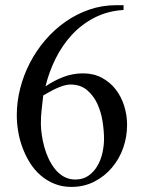

<svg xmlns="http://www.w3.org/2000/svg" viewBox="-20 -716 555 748"><path d="M475.1 -229.5Q475.1 -183.1 460 -139.9Q444.8 -96.7 416 -62.7Q387.2 -28.8 347.2 -8.3Q307.1 12.2 257.8 12.2Q222.2 12.2 192.1 0Q162.1 -12.2 138.4 -32.7Q114.7 -53.2 97.4 -80.6Q80.1 -107.9 68.4 -138.9Q56.6 -169.9 51 -202.9Q45.4 -235.8 45.4 -267.1Q45.4 -319.3 58.6 -371.3Q71.8 -423.3 96.4 -470.9Q121.1 -518.6 156.2 -559.6Q191.4 -600.6 234.4 -630.9Q277.3 -661.1 327.6 -678.5Q377.9 -695.8 432.6 -695.8H461.4V-677.2Q399.4 -673.3 349.1 -647.7Q298.8 -622.1 260.7 -581.1Q222.7 -540 196.8 -488Q170.9 -436 157.2 -379.4Q189.9 -401.9 226.6 -416Q263.2 -430.2 303.2 -430.2Q344.7 -430.2 376.7 -413.1Q408.7 -396 430.7 -367.7Q452.6 -339.4 463.9 -303.2Q475.1 -267.1 475.1 -229.5ZM385.3 -174.8Q385.3 -205.6 379.6 -242.4Q374 -279.3 359.4 -311.3Q344.7 -343.3 319.1 -365Q293.5 -386.7 253.9 -386.7Q242.2 -386.7 227.8 -382.3Q213.4 -377.9 199.5 -371.6Q185.5 -365.2 171.9 -357.4L148.4 -344.2Q145.5 -315.9 142.3 -289.1Q139.2 -262.2 139.2 -234.9Q139.2 -215.3 142.6 -191.7Q146 -168 152.6 -143.6Q159.2 -119.1 169.9 -96.7Q180.7 -74.2 195.3 -56.2Q210 -38.1 229.7 -27.3Q249.5 -16.6 273.4 -16.6Q304.2 -16.6 325.4 -32Q346.7 -47.4 360.1 -70.8Q373.5 -94.2 379.4 -122.1Q385.3 -149.9 385.3 -174.8Z"/></svg>

Font: Simplified Naskh
Style: Regular
Weight: 400
Designer: SIL International
Foundry: Arabeyes
Version: 1.02_alpha